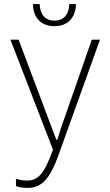

<svg xmlns="http://www.w3.org/2000/svg" viewBox="-20 -908 540 939"><path d="M246 -780C309 -780 349 -818 352 -888H319C317 -835 290 -807 247 -807C202 -807 176 -836 174 -888H141C143 -815 187 -780 246 -780ZM115 11C184 11 225 -34 267 -152L469 -714H429L280 -287C273 -266 267 -246 260 -224H256C248 -247 240 -263 231 -289L71 -714H31L239 -176C197 -58 166 -25 113 -25C91 -25 77 -28 58 -34V2C73 8 91 11 115 11Z"/></svg>

Font: Noto Sans Mono ExtraCondensed ExtraLight
Style: Regular
Weight: 200
Width: 2
Designer: Monotype Design Team
Foundry: Monotype Imaging Inc.
Version: Version 2.014